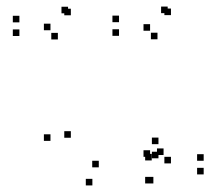

<svg xmlns="http://www.w3.org/2000/svg" viewBox="-20 -542 660 584"><path d="M462 -60.5V-80.5H442V-60.5ZM462 -103.5V-123.5H442V-103.5ZM280.5 -33V-53H260.5V-33ZM195.5 -123V-143H175.5V-123ZM195.5 -495.5V-515.5H175.5V-495.5ZM187 -501.5V-521.5H167V-501.5ZM39 -474V-494H19V-474ZM39 -432.5V-452.5H19V-432.5ZM156 -422V-442H136V-422ZM133.5 -450V-470H113.5V-450ZM133.5 -113.5V-133.5H113.5V-113.5ZM261 22V2H241V22ZM446.5 16V-4H426.5V16ZM599.5 -11.5V-31.5H579.5V-11.5ZM599.5 -53V-73H579.5V-53ZM477.5 -70.5V-90.5H457.5V-70.5ZM500 -45V-65H480V-45ZM500 -496V-516H480V-496ZM490 -502V-522H470V-502ZM342 -474.5V-494.5H322V-474.5ZM342 -433V-453H322V-433ZM459 -422.5V-442.5H439V-422.5ZM436.5 -448.5V-468.5H416.5V-448.5ZM436.5 -65V-85H416.5V-65ZM441.5 -54V-74H421.5V-54ZM441.5 16V-4H421.5V16Z"/></svg>

Font: Monaspace Xenon Dots Var
Style: Regular
Weight: 400
Designer: Riley Cran and the Lettermatic Team
Version: Version 1.100 (Monaspace Xenon Dots)